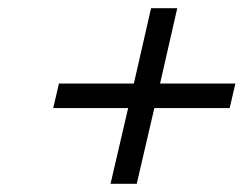

<svg xmlns="http://www.w3.org/2000/svg" viewBox="-20 -529 595 469"><path d="M124 -325H307L349 -509H413L371 -325H555L541 -265H357L314 -80H250L293 -265H110Z"/></svg>

Font: Panefresco 250wt
Style: Italic
Weight: 300
Version: Version 1.000